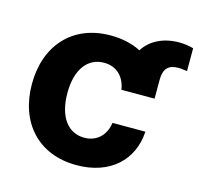

<svg xmlns="http://www.w3.org/2000/svg" viewBox="-92 -698 837 806"><g transform="rotate(15 326.5 -294.5)"><path d="M551.8 -343.8V-425.8C551.8 -475.9 573.5 -494.7 616.1 -494.7C629.6 -494.7 641.3 -492.2 653.4 -490.8V-590.2C632.5 -595.9 611.2 -598.7 590.6 -598.7C524.1 -598.7 468.4 -572.1 437.5 -523.4C400.9 -542.3 356.5 -552.6 306.1 -552.6C140.6 -552.6 38.4 -437.9 38.4 -270.6C38.4 -104.8 138.8 10.7 306.8 10.7C452.1 10.7 543.3 -74.6 550.4 -199.9H407.7C398.8 -141.7 360.4 -109 308.6 -109C237.9 -109 192.1 -168.3 192.1 -272.7C192.1 -375.7 238.3 -434.7 308.6 -434.7C364 -434.7 399.5 -398.1 407.7 -343.8Z"/></g></svg>

Font: Karasuma Gothic
Style: Bold
Weight: 700
Designer: Rasmus Andersson / Ryoko Nishizuka
Foundry: Genbu
Version: Version 1.00